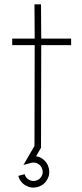

<svg xmlns="http://www.w3.org/2000/svg" viewBox="-20 -677 375 880"><path d="M306 -470H169L168 0H138L139 -470H36V-500H139L138 -657H168L169 -500H306ZM152 180Q123.5 188 97.5 173Q71.5 158 64 129L93 121.5Q97.5 138 112.5 146.8Q127.5 155.5 144.5 151Q161.5 146.5 170.2 131.5Q179 116.5 174 99.5Q169.5 82.5 154.5 73.8Q139.5 65 122.5 69.5L87.5 79L142 -15L168 0L145.5 39Q166 42.5 181.8 56.5Q197.5 70.5 203 91.5Q211 120.5 196 146.5Q181 172.5 152 180Z"/></svg>

Font: Urbanist Thin
Style: Regular
Weight: 100
Designer: Corey Hu
Foundry: Corey Hu
Version: Version 1.330; ttfautohint (v1.8.4.7-5d5b)